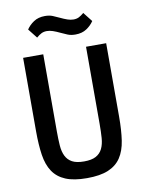

<svg xmlns="http://www.w3.org/2000/svg" viewBox="-98 -971 796 1052"><g transform="rotate(-10 300.0 -445.5)"><path d="M181 -698V-269Q181 -226 183.5 -191Q186 -156 198 -131.5Q210 -107 234 -94Q258 -81 300 -81Q342 -81 366 -94Q390 -107 402 -131.5Q414 -156 416.5 -191Q419 -226 419 -269V-698H531V-289Q531 -214 522.5 -157.5Q514 -101 489 -63.5Q464 -26 418.5 -7Q373 12 300 12Q227 12 181.5 -7Q136 -26 111 -63.5Q86 -101 77.5 -157.5Q69 -214 69 -289V-698ZM374 -774Q349 -774 331 -781.5Q313 -789 296 -797Q273 -808 255.5 -814Q238 -820 222 -820Q205 -820 192 -813.5Q179 -807 164 -794L123 -846Q138 -869 163.5 -886Q189 -903 226 -903Q251 -903 269 -895.5Q287 -888 304 -880Q327 -869 344.5 -863Q362 -857 378 -857Q395 -857 408 -863.5Q421 -870 436 -883L477 -831Q462 -808 436.5 -791Q411 -774 374 -774Z"/></g></svg>

Font: IBM Plex Mono Medium
Style: Regular
Weight: 500
Monospace: yes
Designer: Mike Abbink, Paul van der Laan, Pieter van Rosmalen
Foundry: Bold Monday
Version: Version 2.3